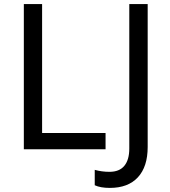

<svg xmlns="http://www.w3.org/2000/svg" viewBox="-20 -734 837 944"><path d="M97.2 0V-713.9H187V-80.1H499V0ZM520 189.9Q474.1 189.9 445.8 176.8V101.1Q480.5 110.8 518.1 110.8Q566.9 110.8 591.3 81.3Q615.7 51.8 615.7 -3.9V-713.9H706.1V-11.2Q706.1 85.4 658 137.7Q609.9 189.9 520 189.9Z"/></svg>

Font: NotoSans
Style: Regular
Weight: 400
Designer: Monotype Design team
Foundry: Monotype Imaging Inc.
Version: Version 1.04; ttfautohint (v1.4.1)